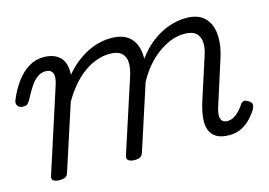

<svg xmlns="http://www.w3.org/2000/svg" viewBox="-95 -665 1160 827"><g transform="rotate(-15 485.5 -251.0)"><path d="M78 15Q64 15 53.5 9Q43 3 48 -12L169 -386Q180 -420 172.5 -437Q165 -454 142 -454Q123 -454 106.5 -443Q90 -432 74.5 -409.5Q59 -387 41 -352Q35 -342 29 -336.5Q23 -331 6 -332Q-10 -334 -15.5 -344.5Q-21 -355 -15 -369Q3 -412 27.5 -445Q52 -478 82.5 -496.5Q113 -515 148 -515Q172 -515 190.5 -508.5Q209 -502 221.5 -489.5Q234 -477 239.5 -458Q245 -439 244 -414L243 -410Q267 -439 293 -459.5Q319 -480 346 -493.5Q373 -507 399.5 -513Q426 -519 451 -519Q505 -519 533.5 -492Q562 -465 566 -418Q570 -371 551 -312L452 -7Q448 4 440 9.5Q432 15 413 15Q399 15 388.5 9Q378 3 382 -12L489 -341Q499 -373 498 -398.5Q497 -424 480.5 -439.5Q464 -455 426 -455Q399 -455 370 -445Q341 -435 313 -415Q285 -395 260 -366Q235 -337 213 -299L118 -7Q115 4 106 9.5Q97 15 78 15ZM837 17Q800 17 779 4Q758 -9 750 -32Q742 -55 745.5 -86Q749 -117 760 -152L821 -341Q832 -373 830.5 -398.5Q829 -424 812.5 -439.5Q796 -455 760 -455Q731 -455 701.5 -444Q672 -433 643 -412Q614 -391 588.5 -360.5Q563 -330 541 -288H512Q533 -349 564.5 -393Q596 -437 633.5 -465Q671 -493 710 -506Q749 -519 785 -519Q838 -519 866 -492Q894 -465 898.5 -418Q903 -371 884 -312L822 -118Q815 -99 813.5 -82Q812 -65 819 -54.5Q826 -44 844 -44Q860 -44 873.5 -52Q887 -60 898.5 -72.5Q910 -85 917 -96Q921 -104 930 -108Q939 -112 953 -103Q967 -95 967.5 -85.5Q968 -76 963 -66Q952 -47 934 -27.5Q916 -8 892 4.5Q868 17 837 17Z"/></g></svg>

Font: Playwrite RO Light
Style: Regular
Weight: 300
Version: Version 1.002